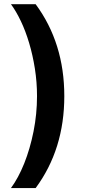

<svg xmlns="http://www.w3.org/2000/svg" viewBox="-20 -768 433 942"><path d="M154.8 154.8H33.7Q70 105.5 98.7 34.1Q127.5 -38 144.5 -122.9Q161.6 -208.5 161.6 -296.5Q161.6 -365.1 151.1 -431.5Q140.6 -497.9 123 -556.8Q105.5 -615.8 82.2 -664.6Q58.9 -713.4 33.7 -747.5H154.8Q295.5 -557.2 295.5 -296.5Q295.5 -35.2 154.8 154.8Z"/></svg>

Font: Linik Sans SemiBold
Style: Regular
Weight: 600
Designer: Fonts by Rasmus Andersson / Changes by Cristiano Sobral with parts from Marc Monis
Foundry: rsms
Version: Version 3.020; ttfautohint (v1.6)